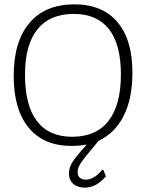

<svg xmlns="http://www.w3.org/2000/svg" viewBox="-20 -665 671 883"><path d="M371 198Q337 198 317 180.5Q297 163 297 132Q297 106 313 80.5Q329 55 379 0Q346 6 308 6Q181 6 112 -77.5Q43 -161 43 -316Q43 -474 115.5 -559.5Q188 -645 322 -645Q451 -645 520 -563.5Q589 -482 589 -331Q589 -212 549 -132.5Q509 -53 434 -18Q370 58 353.5 82Q337 106 337 125Q337 161 376 161Q413 161 451 115L455 116L467 146Q422 198 371 198ZM319 -601Q209 -601 152 -530Q95 -459 95 -321Q95 -180 150 -108Q205 -36 312 -36Q422 -36 479 -109Q536 -182 536 -323Q536 -461 481 -531Q426 -601 319 -601Z"/></svg>

Font: Alegreya Sans Light
Style: Regular
Weight: 300
Designer: Juan Pablo del Peral
Foundry: Huerta Tipografica
Version: Version 2.007